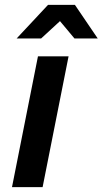

<svg xmlns="http://www.w3.org/2000/svg" viewBox="-20 -764 419 784"><path d="M29 0 135 -534H260L154 0ZM48 -607 176 -744H286L379 -607H284L188 -722H273L148 -607Z"/></svg>

Font: MOST Montserrat SemiBold
Style: Italic
Weight: 600
Italic angle: -11.3°
Designer: Julieta Ulanovsky
Foundry: Julieta Ulanovsky
Version: Version 8.000;March 11, 2024;FontCreator 15.0.0.2926 64-bit